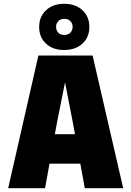

<svg xmlns="http://www.w3.org/2000/svg" viewBox="-20 -990 690 1010"><path d="M120 -129V-284H547V-129ZM182 -698H467L628 0H426L364 -341L322 -557L279 -341L217 0H23ZM317 -727Q258 -727 222 -760.5Q186 -794 186 -848Q186 -903 222.5 -936.5Q259 -970 317 -970Q377 -970 413.5 -936.5Q450 -903 450 -848Q450 -794 413.5 -760.5Q377 -727 317 -727ZM318 -806Q338 -806 350 -818Q362 -830 362 -849Q362 -867 350 -879Q338 -891 318 -891Q299 -891 287 -879Q275 -867 275 -849Q275 -830 286.5 -818Q298 -806 318 -806Z"/></svg>

Font: Azeret Mono ExtraBold
Style: Regular
Weight: 800
Designer: Martin Vácha
Foundry: Displaay
Version: Version 1.002